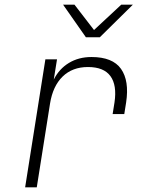

<svg xmlns="http://www.w3.org/2000/svg" viewBox="-20 -805 640 825"><path d="M88 0 175 -550H225L211 -463Q234 -509 276 -534.5Q318 -560 373 -560Q464 -560 500 -509Q536 -458 522 -365L514 -315H464L472 -365Q483 -439 454.5 -478Q426 -517 358 -517Q291 -517 249 -476Q207 -435 195 -360L138 0ZM349 -645 251 -785H300L384 -676L501 -785H551L409 -645Z"/></svg>

Font: JetBrains Mono Thin
Style: Italic
Weight: 100
Italic angle: -9°
Monospace: yes
Designer: Philipp Nurullin, Konstantin Bulenkov
Foundry: JetBrains
Version: Version 2.305; ttfautohint (v1.8.4.7-5d5b)